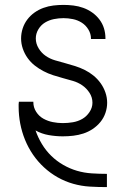

<svg xmlns="http://www.w3.org/2000/svg" viewBox="-20 -548 515 783"><path d="M415 215Q381 215 346.5 213Q312 211 278.5 201.5Q245 192 215 175Q185 158 159.5 134.5Q134 111 114.5 82.5Q95 54 82 22Q69 -10 62.5 -44Q56 -78 56 -113Q56 -118 56 -123Q56 -128 57 -133H116V-131Q116 -110 127.5 -92Q139 -74 157 -64Q175 -54 195.5 -50Q216 -46 236 -46Q257 -46 277.5 -49.5Q298 -53 315.5 -63Q333 -73 345 -91Q357 -109 357 -129Q357 -151 345 -169.5Q333 -188 315.5 -200Q298 -212 277.5 -218Q257 -224 236.5 -229.5Q216 -235 196 -241.5Q176 -248 157 -258Q138 -268 121.5 -281Q105 -294 92.5 -311.5Q80 -329 73 -349.5Q66 -370 66 -391Q66 -412 72.5 -432Q79 -452 91.5 -468.5Q104 -485 121 -497Q138 -509 157.5 -516Q177 -523 197.5 -525.5Q218 -528 239 -528Q259 -528 279.5 -525.5Q300 -523 319.5 -516Q339 -509 356 -497Q373 -485 385.5 -468.5Q398 -452 404 -432.5Q410 -413 410 -392V-389H351V-391Q351 -410 340.5 -427.5Q330 -445 313.5 -455.5Q297 -466 277.5 -470Q258 -474 239 -474Q219 -474 199.5 -470Q180 -466 163.5 -456Q147 -446 136.5 -428.5Q126 -411 126 -391Q126 -370 137.5 -351Q149 -332 166.5 -320Q184 -308 204.5 -302Q225 -296 245.5 -290.5Q266 -285 286.5 -278.5Q307 -272 326 -262.5Q345 -253 361.5 -239.5Q378 -226 390.5 -208.5Q403 -191 410 -170.5Q417 -150 417 -129Q417 -108 410 -87.5Q403 -67 389.5 -50.5Q376 -34 358 -22Q340 -10 320 -3.5Q300 3 279 5.5Q258 8 236 8Q208 8 179 3Q150 -2 125 -16Q135 13 151 39.5Q167 66 189 87.5Q211 109 238 124.5Q265 140 294 148.5Q323 157 354 159Q385 161 415 161H416V215Z"/></svg>

Font: Iosevka QP Light
Style: Regular
Weight: 300
Designer: Belleve Invis
Foundry: Belleve Invis
Version: Version 20.0.0; ttfautohint (v1.8.4)